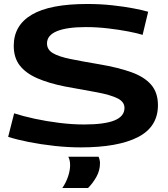

<svg xmlns="http://www.w3.org/2000/svg" viewBox="-20 -730 844 964"><path d="M724 -671 696 -555Q671 -563 624.5 -572Q578 -581 522 -587.5Q466 -594 411 -594Q316 -594 266 -573.5Q216 -553 216 -512Q216 -481 245 -463.5Q274 -446 332.5 -434Q391 -422 480 -407Q574 -391 639.5 -367.5Q705 -344 739 -304.5Q773 -265 773 -202Q773 -93 672.5 -41.5Q572 10 385 10Q321 10 253 2.5Q185 -5 124.5 -17Q64 -29 21 -43L51 -161Q94 -147 153.5 -134Q213 -121 278 -113Q343 -105 402 -105Q505 -105 555 -125.5Q605 -146 605 -188Q605 -219 569.5 -236.5Q534 -254 467 -266.5Q400 -279 305 -296Q225 -312 167.5 -337Q110 -362 79.5 -401Q49 -440 49 -500Q49 -603 140 -656.5Q231 -710 418 -710Q484 -710 543.5 -703.5Q603 -697 650 -688Q697 -679 724 -671ZM293 214Q312 186 322 155.5Q332 125 332 99Q332 74 323 57H475Q482 73 482 90Q482 126 464 158Q446 190 422 214Z"/></svg>

Font: Georama Extended SemiBold
Style: Regular
Weight: 600
Width: 7
Designer: Jean-Baptiste Levee
Foundry: Production Type
Version: Version 1.000